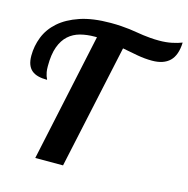

<svg xmlns="http://www.w3.org/2000/svg" viewBox="-109 -854 937 959"><g transform="rotate(15 359.5 -374.5)"><path d="M157.2 0 298.8 -662.1H287.1Q247.6 -662.1 213.1 -653.1Q178.7 -644 153.3 -621.3Q127.9 -598.6 113.5 -559.6Q99.1 -520.5 99.1 -460Q99.1 -440.9 101.3 -429Q103.5 -417 106 -409.9Q108.4 -402.8 110.6 -398.9Q112.8 -395 112.8 -392.1Q86.9 -392.1 66.9 -397.2Q46.9 -402.3 33.4 -413.6Q20 -424.8 12.9 -443.4Q5.9 -461.9 5.9 -488.8Q5.9 -538.6 24.4 -585.7Q43 -632.8 83.7 -668.9Q124.5 -705.1 189.5 -727.1Q254.4 -749 347.2 -749Q377.4 -749 401.1 -747.3Q424.8 -745.6 445.1 -743.2Q465.3 -740.7 483.4 -737.5Q501.5 -734.4 519.8 -731.9Q538.1 -729.5 558.3 -727.8Q578.6 -726.1 603 -726.1Q638.2 -726.1 668.5 -732.4Q698.7 -738.8 719.2 -747.1Q716.8 -681.2 685.3 -650.6Q653.8 -620.1 594.2 -620.1Q557.1 -620.1 518.8 -627Q480.5 -633.8 439 -642.1L300.8 0Z"/></g></svg>

Font: Lobster
Style: Regular
Weight: 400
Designer: Pablo Impallari
Foundry: Pablo Impallari
Version: Version 1.007; ttfautohint (v1.1) -l 8 -r 50 -G 50 -x 14 -D 